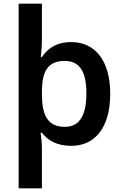

<svg xmlns="http://www.w3.org/2000/svg" viewBox="-20 -780 666 1040"><path d="M577 -272C577 -456 492 -552 366 -552C285 -552 237 -516 207 -471H201C203 -490 207 -529 207 -557V-760H81V240H207V18C207 -3 203 -43 200 -61H207C237 -22 285 10 366 10C493 10 577 -87 577 -272ZM448 -274C448 -157 412 -93 332 -93C236 -93 207 -157 207 -273V-290C209 -397 241 -450 331 -450C412 -450 448 -391 448 -274Z"/></svg>

Font: Noto Sans Bengali SemiBold
Style: Regular
Weight: 600
Designer: Jelle Bosma - Monotype Design Team
Foundry: Monotype Imaging Inc.
Version: Version 2.003